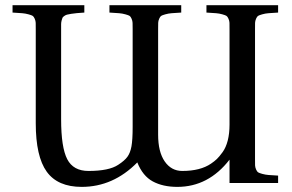

<svg xmlns="http://www.w3.org/2000/svg" viewBox="-20 -712 1137 747"><path d="M28.8 -663.1V-691.9H308.1V-663.1Q289.1 -661.6 278.8 -660.9Q268.6 -660.2 257.1 -658.2Q245.6 -656.2 240.7 -655Q235.8 -653.8 230.2 -649.9Q224.6 -646 223.1 -642.8Q221.7 -639.6 219.7 -632.1Q217.8 -624.5 217.8 -617.9Q217.8 -611.3 217.8 -599.1V-248Q217.8 -138.7 241.5 -92.8Q265.1 -46.9 324.2 -46.9Q404.3 -46.9 439.9 -70.8Q464.8 -86.9 475.8 -102.1Q486.8 -117.2 491.5 -142.6Q496.1 -168 496.1 -217.8V-599.1Q496.1 -615.2 495.8 -623Q495.6 -630.9 491.9 -639.2Q488.3 -647.5 484.4 -650.1Q480.5 -652.8 468 -656.2Q455.6 -659.7 443.4 -660.6Q431.2 -661.6 405.8 -663.1V-691.9H685.1V-663.1Q659.7 -661.6 647.5 -660.6Q635.3 -659.7 623 -656.2Q610.8 -652.8 606.9 -650.1Q603 -647.5 599.4 -639.2Q595.7 -630.9 595.5 -623.3Q595.2 -615.7 595.2 -599.1V-188Q595.2 -121.1 620.8 -84Q646.5 -46.9 689 -46.9Q759.3 -46.9 800.8 -75.2Q814.5 -84.5 823.7 -93.3Q833 -102.1 845.9 -119.9Q858.9 -137.7 866 -165Q873 -192.4 873 -227.1V-599.1Q873 -615.7 872.8 -623.3Q872.6 -630.9 868.9 -639.2Q865.2 -647.5 861.3 -650.1Q857.4 -652.8 845.2 -656.2Q833 -659.7 820.8 -660.6Q808.6 -661.6 783.2 -663.1V-691.9H1062V-663.1Q1036.6 -661.6 1024.4 -660.6Q1012.2 -659.7 1000 -656.2Q987.8 -652.8 983.9 -650.1Q980 -647.5 976.3 -639.2Q972.7 -630.9 972.4 -623.3Q972.2 -615.7 972.2 -599.1V-92.8Q972.2 -76.2 972.4 -68.6Q972.7 -61 976.3 -52.7Q980 -44.4 983.9 -41.7Q987.8 -39.1 1000 -35.6Q1012.2 -32.2 1024.4 -31.2Q1036.6 -30.3 1062 -28.8V0H873V-90.8Q791 15.1 669.9 15.1Q613.8 15.1 574.5 -6.1Q535.2 -27.3 514.2 -80.1Q420.4 15.1 297.9 15.1Q204.6 15.1 161.9 -43.9Q119.1 -103 119.1 -232.9V-599.1Q119.1 -615.2 118.9 -623Q118.7 -630.9 115 -639.2Q111.3 -647.5 107.4 -650.1Q103.5 -652.8 91.1 -656.2Q78.6 -659.7 66.4 -660.6Q54.2 -661.6 28.8 -663.1Z"/></svg>

Font: Heuristica
Style: Regular
Weight: 400
Version: Version 1.0.2